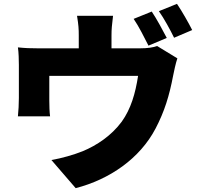

<svg xmlns="http://www.w3.org/2000/svg" viewBox="-20 -895 1040 997"><path d="M768 -835 674 -797C701 -758 730 -699 751 -658L846 -698C828 -733 793 -798 768 -835ZM899 -875 805 -837C832 -799 864 -740 884 -699L978 -739C961 -773 925 -837 899 -875ZM901 -592 796 -656C776 -649 749 -644 705 -644H559V-711C559 -744 561 -763 567 -813H380C388 -763 389 -744 389 -711V-644H180C140 -644 110 -645 73 -649C77 -624 78 -581 78 -558C78 -519 78 -419 78 -386C78 -355 76 -320 73 -291H240C237 -313 236 -348 236 -373C236 -404 236 -470 236 -501H697C683 -410 660 -330 612 -263C558 -190 482 -140 410 -110C363 -91 299 -73 247 -64L373 82C548 37 706 -71 788 -228C834 -316 859 -397 879 -502C883 -522 892 -566 901 -592Z"/></svg>

Font: ChiuKong Gothic MN Heavy
Style: Regular
Weight: 900
Designer: Ryoko NISHIZUKA 西塚涼子 (kana, bopomofo & ideographs); Paul D. Hunt (Latin, Greek & Cyrillic); Sandoll Communications 산돌커뮤니
Foundry: Adobe
Version: Version 1.300